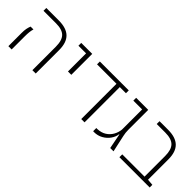

<svg xmlns="http://www.w3.org/2000/svg" viewBox="94 -1296 2027 2027"><g transform="rotate(45 1108.0 -282.5)"><path d="M439.9 0V-349.6Q439.9 -443.8 399.4 -485.1Q358.9 -526.4 265.6 -526.4H79.6V-568.4H266.1Q379.9 -568.4 434.8 -514.6Q489.7 -460.9 489.7 -350.1V0ZM81.5 0V-193.4Q81.5 -237.3 86.7 -262.5Q91.8 -287.6 101.1 -312H144Q136.7 -288.1 133.5 -260.7Q130.4 -233.4 130.4 -191.9V0Z M715.3 -255.9V-526.4H601.1V-568.4H765.1V-255.9Z M878.9 -568.4H1310.5V-526.4H1218.8V0H1169.4V-526.4H878.9Z M1362.3 2.4Q1359.4 2.4 1356 2.2Q1352.5 2 1349.1 1.5V-45.9Q1353.5 -45.4 1357.9 -45.2Q1362.3 -44.9 1365.7 -45.4Q1421.9 -47.9 1461.7 -73Q1501.5 -98.1 1524.4 -138.2Q1547.4 -178.2 1552.2 -225.1V-526.4H1420.9V-568.4H1601.1V-271Q1601.1 -227.5 1610.4 -187.5L1651.4 0H1602.1L1569.3 -169.4H1565.4Q1560.5 -126 1532.7 -86.7Q1504.9 -47.4 1460.7 -22.5Q1416.5 2.4 1362.3 2.4Z M1739.3 0V-42.5H2071.8L2121.1 -45.4L2191.4 -39.6V0ZM2071.8 -10.7V-349.6Q2071.8 -443.8 2031 -485.1Q1990.2 -526.4 1897.5 -526.4H1770V-568.4H1897.9Q2011.2 -568.4 2066.2 -514.6Q2121.1 -460.9 2121.1 -350.1V-10.7Z"/></g></svg>

Font: Heebo ExtraLight
Style: Regular
Weight: 250
Designer: Oded Ezer
Foundry: Ezer Type House
Version: Version 3.100